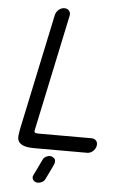

<svg xmlns="http://www.w3.org/2000/svg" viewBox="-60 -766 596 980"><g transform="rotate(5 238.0 -275.5)"><path d="M424 -76Q441 -76 449.5 -65.5Q458 -55 455 -39Q451 -22 438 -11Q425 0 408 0H139Q104 0 85 -7Q66 -14 58.5 -26Q51 -38 52.5 -55Q54 -72 58 -92L184 -687Q188 -703 201 -714Q214 -725 230 -725Q246 -725 254.5 -714Q263 -703 259 -687L133 -92Q131 -84 134.5 -80Q138 -76 155 -76ZM146 138Q146 139 145 140Q144 141 144 142Q141 156 150 165Q159 174 172 174Q183 174 194 168Q205 162 210 150Q223 122 231 107Q239 92 242 84L247 72Q249 69 249 66Q253 48 242 40.5Q231 33 222 33Q211 33 200 39.5Q189 46 184 59Z"/></g></svg>

Font: VDS Compensated
Style: Light Italic
Weight: 300
Italic angle: -12°
Designer: artmaker
Foundry: artmaker
Version: Version 1.000 2012 initial release